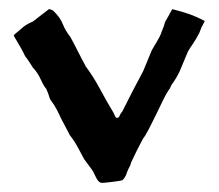

<svg xmlns="http://www.w3.org/2000/svg" viewBox="-20 -376 478 420"><path d="M228 -130Q229 -128 231 -123.5Q233 -119 235 -118Q240 -118 241.5 -122.5Q243 -127 248 -133Q261 -159 270.5 -177.5Q280 -196 293 -220L312 -266Q316 -273 323.5 -285.5Q331 -298 333 -305Q335 -311 336.5 -314Q338 -317 340 -324Q340 -326 342.5 -330.5Q345 -335 348 -340Q351 -345 353.5 -350Q356 -355 357 -356Q377 -351 393 -345.5Q409 -340 428 -330Q423 -321 420.5 -315.5Q418 -310 416 -304Q410 -292 401.5 -279.5Q393 -267 391 -263L373 -220Q366 -205 355 -190Q354 -188 352.5 -184.5Q351 -181 349 -179Q344 -172 336.5 -156.5Q329 -141 321 -124.5Q313 -108 305.5 -93.5Q298 -79 293 -73Q285 -58 279.5 -47Q274 -36 267 -21Q266 -16 263.5 -11.5Q261 -7 259 -2Q259 -1 258 0Q257 4 255 8.5Q253 13 248 18Q246 19 239 20Q232 21 224.5 22Q217 23 211 23.5Q205 24 205 24Q200 24 199 23Q194 21 188.5 9Q183 -3 181 -5L164 -28Q161 -33 152.5 -49.5Q144 -66 133 -80L113 -118Q110 -125 104 -136.5Q98 -148 93 -154Q89 -159 87.5 -165Q86 -171 81 -182Q76 -187 69 -202.5Q62 -218 52 -228Q50 -231 45 -239Q40 -247 35 -253Q30 -264 24 -274Q18 -284 10 -298Q11 -299 11 -299.5Q11 -300 12 -301Q13 -302 14.5 -303Q16 -304 18 -306Q24 -311 31 -317Q38 -323 52 -329L87 -356Q89 -356 91.5 -355Q94 -354 96 -353L99 -350Q112 -337 117.5 -323Q123 -309 134 -295Q137 -290 141.5 -281Q146 -272 151 -262.5Q156 -253 160.5 -244Q165 -235 168 -230Q184 -209 199.5 -180Q215 -151 228 -130Z"/></svg>

Font: Kirang Haerang sl
Style: Regular
Weight: 400
Version: Version 1.00